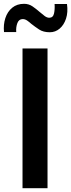

<svg xmlns="http://www.w3.org/2000/svg" viewBox="-20 -986 373 1006"><path d="M98 -732H229V0H98ZM241 -817Q207 -817 185 -831.5Q163 -846 144 -861Q133 -871 122 -878.5Q111 -886 99 -886Q79 -886 71 -865Q63 -844 65 -818H1Q-3 -857 8 -891Q19 -925 44 -945.5Q69 -966 106 -966Q131 -966 150.5 -952.5Q170 -939 187 -924Q201 -912 213.5 -902.5Q226 -893 238 -893Q258 -893 263 -915Q268 -937 266 -965H331Q337 -922 326 -888.5Q315 -855 292.5 -836Q270 -817 241 -817Z"/></svg>

Font: Reem Kufi SemiBold
Style: Regular
Weight: 600
Designer: Khaled Hosny
Version: Version 1.001